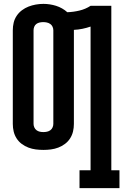

<svg xmlns="http://www.w3.org/2000/svg" viewBox="-20 -765 640 990"><path d="M390 205V113H447V-628Q427 -621 405 -616.5Q383 -612 361 -611Q361 -610 361 -609.5Q361 -609 361 -609V-126Q361 -106 356.5 -87Q352 -68 341.5 -51.5Q331 -35 315 -23Q299 -11 280.5 -4Q262 3 242.5 5.5Q223 8 204 8Q184 8 164.5 5.5Q145 3 126.5 -4Q108 -11 92 -23Q76 -35 65.5 -51.5Q55 -68 50.5 -87Q46 -106 46 -126V-609Q46 -629 50.5 -648Q55 -667 66 -683.5Q77 -700 93 -712Q109 -724 127 -731Q145 -738 164.5 -741.5Q184 -745 204 -745Q220 -745 236.5 -742.5Q253 -740 269 -735Q285 -730 300 -721.5Q315 -713 327 -702Q358 -703 389.5 -710.5Q421 -718 447 -735H554V113H596V205ZM204 -84Q213 -84 222.5 -86Q232 -88 239.5 -93.5Q247 -99 251 -108Q255 -117 255 -126V-609Q255 -618 251 -627Q247 -636 239 -641.5Q231 -647 221.5 -649Q212 -651 203 -651Q194 -651 184.5 -649Q175 -647 167.5 -641.5Q160 -636 156.5 -627Q153 -618 153 -609V-126Q153 -117 157 -108Q161 -99 168.5 -93.5Q176 -88 185 -86Q194 -84 204 -84Z"/></svg>

Font: Iosevka Curly Slab SmBdEx
Style: Regular
Weight: 600
Width: 7
Monospace: yes
Designer: Belleve Invis
Foundry: Belleve Invis
Version: Version 11.1.0; ttfautohint (v1.8.3)